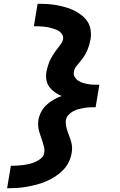

<svg xmlns="http://www.w3.org/2000/svg" viewBox="-20 -853 640 1026"><path d="M18 153 38 33Q54 33 70.5 32Q87 31 103.5 29Q120 27 136.5 23Q153 19 169 12Q185 5 199.5 -7Q214 -19 216 -36Q219 -51 215.5 -66Q212 -81 207.5 -95Q203 -109 198 -123Q193 -137 189 -151Q185 -165 184 -180.5Q183 -196 185 -211Q189 -234 200 -255Q211 -276 228 -292Q245 -308 266 -320Q287 -332 309 -340Q290 -348 273 -360Q256 -372 244 -388Q232 -404 228 -425.5Q224 -447 228 -469Q230 -481 233.5 -492.5Q237 -504 241 -515.5Q245 -527 251 -538Q257 -549 263.5 -560Q270 -571 277.5 -581Q285 -591 293 -601Q301 -611 308 -621.5Q315 -632 317 -644Q319 -656 313.5 -666.5Q308 -677 299 -684Q290 -691 279 -695Q268 -699 256.5 -702.5Q245 -706 233.5 -708Q222 -710 210 -711Q198 -712 185.5 -712.5Q173 -713 161 -713L181 -833Q206 -833 231.5 -831.5Q257 -830 281.5 -825.5Q306 -821 329.5 -814.5Q353 -808 374.5 -797.5Q396 -787 415 -772.5Q434 -758 447 -738.5Q460 -719 464 -694Q468 -669 464 -644Q461 -628 456.5 -612.5Q452 -597 445.5 -582Q439 -567 429.5 -552.5Q420 -538 409 -525Q398 -512 387.5 -498.5Q377 -485 375 -469Q372 -454 379.5 -441.5Q387 -429 398.5 -421.5Q410 -414 423.5 -410Q437 -406 451.5 -403.5Q466 -401 481 -400.5Q496 -400 511 -400L506 -370L491 -280Q476 -280 461 -279.5Q446 -279 431 -276.5Q416 -274 400.5 -270Q385 -266 371 -258.5Q357 -251 346 -239Q335 -227 332 -211Q330 -196 333 -181Q336 -166 340.5 -152Q345 -138 350.5 -124.5Q356 -111 360 -96.5Q364 -82 365 -66.5Q366 -51 363 -36Q359 -10 346.5 14.5Q334 39 314.5 58.5Q295 78 271.5 92.5Q248 107 223 117.5Q198 128 172 134.5Q146 141 120.5 145.5Q95 150 69 151.5Q43 153 18 153Z"/></svg>

Font: Iosevka Curly HvExObl
Style: Regular
Weight: 900
Width: 7
Italic angle: -9°
Monospace: yes
Designer: Belleve Invis
Foundry: Belleve Invis
Version: Version 11.1.0; ttfautohint (v1.8.3)